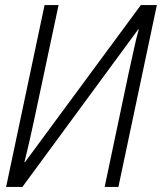

<svg xmlns="http://www.w3.org/2000/svg" viewBox="-20 -734 636 754"><path d="M4 0 155 -714H210L113 -258Q104 -216 94.5 -174.5Q85 -133 76 -97H78L533 -714H596L445 0H391L485 -446Q496 -494 505.5 -539Q515 -584 525 -619H523L68 0Z"/></svg>

Font: Noto Sans SemiCondensed Light
Style: Italic
Weight: 300
Width: 4
Italic angle: -12°
Designer: Monotype Design Team
Foundry: Monotype Imaging Inc.
Version: Version 2.013; ttfautohint (v1.8.4.7-5d5b)